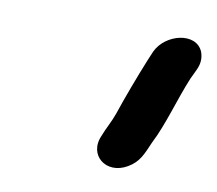

<svg xmlns="http://www.w3.org/2000/svg" viewBox="-44 -743 413 366"><g transform="rotate(10 162.5 -560.5)"><path d="M223 -435C244 -447 250 -464 260 -487C280 -526 293 -577 311 -620L320 -639C326 -652 326 -663 322 -674C307 -709 249 -695 232 -658L224 -639C211 -607 194 -562 183 -529C177 -512 169 -499 163 -483C145 -443 184 -412 223 -435Z"/></g></svg>

Font: Electronic
Style: ExBlkIt
Weight: 900
Version: Version 1.011